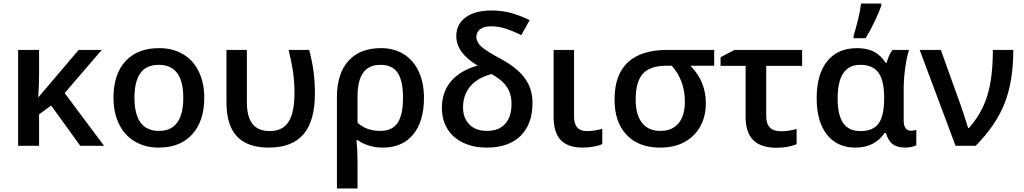

<svg xmlns="http://www.w3.org/2000/svg" viewBox="-20 -821 5765 1081"><path d="M200 -399V-540H82V0H200V-177L268 -227L432 0H566L344 -297L553 -540H423L195 -272Q200 -344 200 -399Z M876 -550Q754 -550 686.5 -476.5Q619 -403 619 -271Q619 -185 650 -123Q681 -59 739 -24.5Q797 10 873 10Q994 10 1062 -64.5Q1130 -139 1130 -271Q1130 -355 1099 -418.5Q1068 -482 1010.5 -516Q953 -550 876 -550ZM874 -456Q1012 -456 1012 -271Q1012 -84 875 -84Q737 -84 737 -271Q737 -362 770 -409Q803 -456 874 -456Z M1753 -294Q1753 -356 1746 -412.5Q1739 -469 1721 -540H1605Q1624 -461 1631 -407Q1638 -353 1638 -298Q1638 -187 1604.5 -135Q1571 -83 1499 -83Q1433 -83 1401.5 -123.5Q1370 -164 1370 -245V-540H1255V-245Q1255 -115 1314.5 -52.5Q1374 10 1493 10Q1625 10 1689 -65.5Q1753 -141 1753 -294Z M2125 -550Q2006 -550 1941.5 -478Q1877 -406 1877 -274V240H1993V100Q1993 27 1987 -32H1993Q2055 10 2135 10Q2245 10 2306 -63.5Q2367 -137 2367 -270Q2367 -355 2337.5 -418.5Q2308 -482 2253 -516Q2198 -550 2125 -550ZM2249 -270Q2249 -174 2218.5 -129Q2188 -84 2121 -84Q2043 -84 1993 -130V-277Q1993 -368 2025 -412Q2057 -456 2122 -456Q2189 -456 2219 -411Q2249 -366 2249 -270Z M2468 -214Q2468 -146 2499 -95.5Q2530 -45 2587.5 -17.5Q2645 10 2721 10Q2844 10 2911 -56Q2978 -122 2978 -242Q2978 -321 2935.5 -380Q2893 -439 2797 -491Q2725 -529 2690 -558Q2662 -585 2662 -613Q2662 -640 2683.5 -656.5Q2705 -673 2743 -673Q2786 -673 2826.5 -660Q2867 -647 2915 -623L2962 -708Q2895 -739 2847.5 -750.5Q2800 -762 2747 -762Q2655 -762 2602 -723.5Q2549 -685 2549 -618Q2549 -523 2669 -452Q2569 -423 2518.5 -362.5Q2468 -302 2468 -214ZM2721 -84Q2659 -84 2623 -120Q2587 -156 2587 -216Q2587 -286 2627.5 -334.5Q2668 -383 2747 -404Q2805 -373 2832.5 -333Q2860 -293 2860 -237Q2860 -163 2824 -123.5Q2788 -84 2721 -84Z M3097 -163Q3097 -75 3137 -32.5Q3177 10 3261 10Q3292 10 3322 4.5Q3352 -1 3371 -10V-96Q3328 -83 3283 -83Q3212 -83 3212 -164V-540H3097Z M3867 -451H4001V-540H3739Q3440 -540 3440 -260Q3440 -133 3508 -61.5Q3576 10 3696 10Q3777 10 3833 -21Q3891 -52 3922.5 -109Q3954 -166 3954 -240Q3954 -363 3867 -451ZM3734 -451H3762Q3836 -368 3836 -249Q3836 -169 3800 -126.5Q3764 -84 3698 -84Q3630 -84 3594.5 -129.5Q3559 -175 3559 -260Q3559 -361 3599.5 -406Q3640 -451 3734 -451Z M4496 -540H4116L4037 -499V-450H4178V-162Q4178 -75 4221 -32Q4264 11 4354 11Q4414 11 4465 -9V-95Q4422 -82 4376 -82Q4294 -82 4294 -167V-450H4496Z M4854 -606Q4880 -649 4905 -701.5Q4930 -754 4942 -789V-801H4828Q4824 -765 4811.5 -713Q4799 -661 4786 -620V-606ZM4960 -72H4968Q4981 -28 5006.5 -9Q5032 10 5078 10Q5092 10 5111.5 6Q5131 2 5139 -3V-90Q5127 -85 5109 -85Q5089 -85 5078.5 -99.5Q5068 -114 5068 -142V-325Q5068 -376 5076.5 -438.5Q5085 -501 5098 -540H5005Q4985 -514 4972 -468H4966Q4939 -510 4900.5 -530Q4862 -550 4805 -550Q4697 -550 4637.5 -476.5Q4578 -403 4578 -268Q4578 -137 4635.5 -63.5Q4693 10 4796 10Q4904 10 4960 -72ZM4696 -267Q4696 -456 4823 -456Q4893 -456 4925.5 -412.5Q4958 -369 4958 -269V-263Q4957 -166 4926 -124.5Q4895 -83 4824 -83Q4758 -83 4727 -128.5Q4696 -174 4696 -267Z M5473 0Q5587 -115 5636 -239Q5685 -363 5685 -540H5570Q5570 -385 5539 -283.5Q5508 -182 5435 -100H5431Q5399 -202 5383 -245L5277 -540H5158L5360 0Z"/></svg>

Font: OpenSansMMV
Style: Semibold
Weight: 600
Designer: Steve Matteson
Foundry: Ascender Corporation
Version: Version 6.000